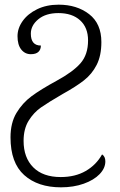

<svg xmlns="http://www.w3.org/2000/svg" viewBox="-20 -562 512 822"><path d="M25 26Q25 -36 50.5 -78.5Q76 -121 115 -150Q154 -179 222 -216Q292 -254 324.5 -291Q357 -328 357 -389Q357 -444 323 -475Q289 -506 230 -506Q176 -506 144 -479.5Q112 -453 112 -418Q112 -367 155 -367Q155 -350 144.5 -340Q134 -330 112 -330Q87 -330 71 -350Q55 -370 55 -407Q55 -441 77 -472Q99 -503 139 -522.5Q179 -542 231 -542Q309 -542 361.5 -501.5Q414 -461 414 -382Q414 -324 394 -284.5Q374 -245 339.5 -218Q305 -191 249 -160Q187 -124 155.5 -102Q124 -80 102.5 -45Q81 -10 81 41Q81 113 122.5 154.5Q164 196 240 196Q302 196 347 170Q392 144 417 99Q431 108 431 129Q431 158 406.5 183.5Q382 209 338.5 224.5Q295 240 241 240Q142 240 83.5 187.5Q25 135 25 26Z"/></svg>

Font: Noto Serif Light
Style: Regular
Weight: 300
Designer: Monotype Design Team
Foundry: Monotype Imaging Inc.
Version: Version 1.001